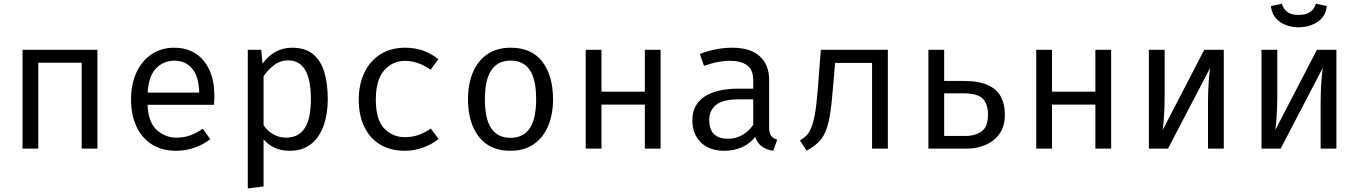

<svg xmlns="http://www.w3.org/2000/svg" viewBox="-20 -812 7425 1049"><path d="M426.2 0V-469.2H189.2V0H103.1V-540H512.3V0Z M786.2 -239.5Q789.7 -145.6 835.6 -102.8Q881.5 -60 944.1 -60Q985.6 -60 1019 -72.3Q1052.3 -84.6 1088.2 -108.7L1128.7 -51.8Q1091.3 -22.1 1042.6 -5.1Q993.8 11.8 943.1 11.8Q864.1 11.8 809 -23.6Q753.8 -59 724.9 -122.3Q695.9 -185.6 695.9 -269.2Q695.9 -351.3 724.9 -414.9Q753.8 -478.5 806.9 -514.9Q860 -551.3 931.8 -551.3Q1033.8 -551.3 1092.6 -480.5Q1151.3 -409.7 1151.3 -286.7Q1151.3 -272.8 1150.5 -260.5Q1149.7 -248.2 1149.2 -239.5ZM932.8 -480.5Q872.8 -480.5 832.3 -437.9Q791.8 -395.4 786.7 -306.2H1068.2Q1066.7 -392.8 1030.3 -436.7Q993.8 -480.5 932.8 -480.5Z M1575.4 -551.3Q1647.2 -551.3 1690 -516.4Q1732.8 -481.5 1751.8 -418.2Q1770.8 -354.9 1770.8 -270.3Q1770.8 -188.7 1747.9 -124.9Q1725.1 -61 1679 -24.6Q1632.8 11.8 1562.6 11.8Q1473.8 11.8 1420 -50.8V206.7L1333.8 217.4V-540H1407.2L1414.4 -464.6Q1444.1 -506.2 1485.1 -528.7Q1526.2 -551.3 1575.4 -551.3ZM1554.9 -482.1Q1510.3 -482.1 1475.9 -455.1Q1441.5 -428.2 1420 -395.4V-127.7Q1441 -96.4 1473.1 -78.2Q1505.1 -60 1543.6 -60Q1610.8 -60 1644.6 -111.3Q1678.5 -162.6 1678.5 -270.8Q1678.5 -482.1 1554.9 -482.1Z M2193.3 -62.6Q2233.8 -62.6 2269 -75.6Q2304.1 -88.7 2333.8 -109.7L2375.9 -53.3Q2340.5 -23.1 2290.8 -5.6Q2241 11.8 2193.3 11.8Q2112.8 11.8 2056.2 -22.8Q1999.5 -57.4 1969.7 -120.3Q1940 -183.1 1940 -267.7Q1940 -348.7 1969.7 -412.8Q1999.5 -476.9 2056.4 -514.1Q2113.3 -551.3 2194.4 -551.3Q2297.4 -551.3 2374.9 -488.7L2332.8 -431.3Q2262.6 -479.5 2193.3 -479.5Q2123.6 -479.5 2078.5 -426.9Q2033.3 -374.4 2033.3 -267.7Q2033.3 -159.5 2078.5 -111Q2123.6 -62.6 2193.3 -62.6Z M2770.3 -551.3Q2884.6 -551.3 2943.1 -474.9Q3001.5 -398.5 3001.5 -270.3Q3001.5 -187.7 2974.9 -124.1Q2948.2 -60.5 2896.4 -24.4Q2844.6 11.8 2769.2 11.8Q2654.9 11.8 2595.9 -65.1Q2536.9 -142.1 2536.9 -269.2Q2536.9 -352.3 2563.6 -416.2Q2590.3 -480 2642.3 -515.6Q2694.4 -551.3 2770.3 -551.3ZM2770.3 -481Q2700.5 -481 2664.9 -429.2Q2629.2 -377.4 2629.2 -269.2Q2629.2 -162.1 2664.4 -110.5Q2699.5 -59 2769.2 -59Q2839 -59 2874.1 -110.8Q2909.2 -162.6 2909.2 -270.3Q2909.2 -377.9 2874.4 -429.5Q2839.5 -481 2770.3 -481Z M3503.1 0V-240.5H3266.2V0H3180V-540H3266.2V-311.3H3503.1V-540H3589.2V0Z M4182.1 -117.9Q4182.1 -85.1 4192.8 -70.3Q4203.6 -55.4 4226.2 -48.7L4205.1 11.8Q4170.3 7.2 4144.1 -10.5Q4117.9 -28.2 4106.2 -64.1Q4076.9 -26.7 4033.1 -7.4Q3989.2 11.8 3936.9 11.8Q3855.9 11.8 3809.2 -33.8Q3762.6 -79.5 3762.6 -154.9Q3762.6 -238.5 3827.7 -283.1Q3892.8 -327.7 4015.9 -327.7H4095.4V-372.8Q4095.4 -431.3 4061.3 -455.6Q4027.2 -480 3966.7 -480Q3940 -480 3904.1 -473.6Q3868.2 -467.2 3826.2 -452.3L3803.6 -517.4Q3852.8 -535.9 3896.7 -543.6Q3940.5 -551.3 3980 -551.3Q4080.5 -551.3 4131.3 -504.1Q4182.1 -456.9 4182.1 -376.9ZM3959 -53.8Q3999 -53.8 4035.1 -74.1Q4071.3 -94.4 4095.4 -130.3V-269.2H4017.4Q3928.2 -269.2 3891.5 -238.5Q3854.9 -207.7 3854.9 -155.9Q3854.9 -53.8 3959 -53.8Z M4830.8 -540V0H4744.6V-468.2H4542.6L4530.3 -325.6Q4523.6 -235.9 4513.6 -179Q4503.6 -122.1 4487.7 -87.4Q4471.8 -52.8 4447.4 -30.8Q4423.1 -8.7 4387.2 11.3L4350.8 -44.1Q4369.7 -55.9 4384.9 -70.5Q4400 -85.1 4411.8 -113.1Q4423.6 -141 4432.6 -190.5Q4441.5 -240 4447.7 -321.5L4464.6 -540Z M5138.5 -540V-369.7H5244.6Q5328.7 -369.7 5377.9 -346.9Q5427.2 -324.1 5448.7 -282.8Q5470.3 -241.5 5470.3 -186.2Q5470.3 -121.5 5440.5 -80.5Q5410.8 -39.5 5363.3 -19.7Q5315.9 0 5263.6 0H5052.3V-540ZM5243.1 -302.1H5138.5V-69.2H5253.8Q5308.2 -69.2 5343.1 -94.1Q5377.9 -119 5377.9 -185.6Q5377.9 -243.6 5349.5 -272.8Q5321 -302.1 5243.1 -302.1Z M5964.6 0V-240.5H5727.7V0H5641.5V-540H5727.7V-311.3H5964.6V-540H6050.8V0Z M6666.2 -540V0H6580V-252.8Q6580 -305.6 6583.1 -354.6Q6586.2 -403.6 6591.3 -440.5L6361.5 0H6256.9V-540H6343.1V-287.7Q6343.1 -235.4 6340 -184.4Q6336.9 -133.3 6332.3 -101.5L6559.5 -540Z M7281.5 -540V0H7195.4V-252.8Q7195.4 -305.6 7198.5 -354.6Q7201.5 -403.6 7206.7 -440.5L6976.9 0H6872.3V-540H6958.5V-287.7Q6958.5 -235.4 6955.4 -184.4Q6952.3 -133.3 6947.7 -101.5L7174.9 -540ZM7074.9 -663.1Q7015.9 -663.1 6972.8 -692.6Q6929.7 -722.1 6923.6 -779L6983.1 -791.8Q6994.4 -758.5 7016.4 -744.4Q7038.5 -730.3 7074.9 -730.3Q7110.8 -730.3 7134.9 -744.4Q7159 -758.5 7169.7 -791.8L7229.2 -779Q7223.1 -722.1 7178.7 -692.6Q7134.4 -663.1 7074.9 -663.1Z"/></svg>

Font: FiraCode Nerd Font
Style: Regular
Weight: 400
Designer: Carrois Corporate, Edenspiekermann AG, Nikita Prokopov
Foundry: Carrois Corporate, Edenspiekermann AG, Nikita Prokopov
Version: Version 6.002;Nerd Fonts 2.2.2